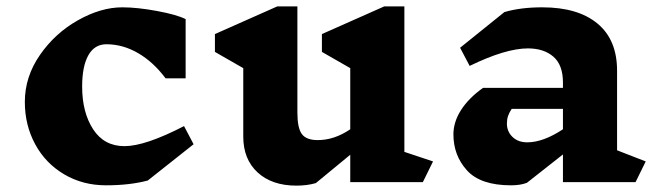

<svg xmlns="http://www.w3.org/2000/svg" viewBox="-20 -572 2061 603"><path d="M563 -512V-326H500Q462 -377 414 -405Q366 -433 314 -433Q277 -433 257.5 -398.5Q238 -364 238 -300Q238 -219 272.5 -166Q307 -113 371 -113Q436 -113 558 -176L588 -119L444 -5Q387 10 313 10Q240 10 181.5 -24.5Q123 -59 90.5 -119Q58 -179 58 -252Q58 -331 105.5 -399.5Q153 -468 225 -508.5Q297 -549 364 -549Q411 -549 473 -537.5Q535 -526 563 -512Z M1308 0H1080V-86L972 3Q945 11 911 11Q834 11 789 -30.5Q744 -72 744 -143V-358L655 -409V-465L851 -552H914V-218Q914 -170 928 -151Q942 -132 978 -132Q1030 -132 1080 -166V-358L991 -409V-465L1187 -552H1250V-95L1340 -65Z M1976 0H1748V-87L1635 2Q1615 10 1585 10Q1489 10 1446.5 -37Q1404 -84 1404 -150Q1404 -189 1428 -226.5Q1452 -264 1497 -296H1748V-313Q1748 -368 1718 -394Q1688 -420 1638 -420Q1568 -420 1455 -365L1425 -422L1564 -534Q1615 -549 1683 -549Q1795 -549 1856.5 -498Q1918 -447 1918 -350V-100L2008 -65ZM1748 -166V-230H1587Q1579 -218 1575.5 -207.5Q1572 -197 1572 -184Q1572 -159 1589.5 -142Q1607 -125 1636 -125Q1686 -125 1748 -166Z"/></svg>

Font: InknutAntiqua
Style: Bold
Weight: 700
Designer: Claus Eggers Srensen
Foundry: Claus Eggers Srensen
Version: Version 1.000; ttfautohint (v1.2) -l 7 -r 28 -G 50 -x 13 -D 